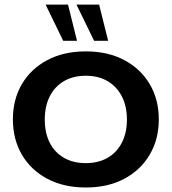

<svg xmlns="http://www.w3.org/2000/svg" viewBox="-20 -822 762 852"><path d="M360.6 10Q263 10 190.1 -28.6Q117.2 -67.2 77.2 -135.6Q37.2 -204 37.2 -292Q37.2 -380.8 77.2 -448.8Q117.2 -516.8 190.1 -555.4Q263 -594 360.6 -594Q458.8 -594 531.4 -555.4Q603.9 -516.8 644.3 -448.8Q684.7 -380.8 684.7 -292Q684.7 -204 644.3 -135.6Q603.9 -67.2 531.4 -28.6Q458.8 10 360.6 10ZM360.6 -98.1Q416.4 -98.1 457.2 -121.6Q498.1 -145 520.6 -188.6Q543.2 -232.1 543.2 -291.3Q543.2 -350.7 520.6 -394.5Q498.1 -438.2 457.2 -462.1Q416.4 -485.9 360.6 -485.9Q305 -485.9 264 -462.1Q223 -438.2 200.8 -394.5Q178.7 -350.7 178.7 -291.3Q178.7 -232.1 200.8 -188.6Q223 -145 264 -121.6Q305 -98.1 360.6 -98.1ZM397.6 -640.8 319.4 -801.5H419.9L459.9 -640.8ZM260.5 -640.8 182.4 -801.5H281.8L321.8 -640.8Z"/></svg>

Font: Rokkitt SemiBold
Style: Regular
Weight: 600
Designer: Vernon Adams
Foundry: Vernon Adams
Version: Version 3.103